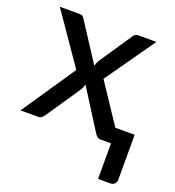

<svg xmlns="http://www.w3.org/2000/svg" viewBox="-126 -607 801 880"><g transform="rotate(20 275.0 -167.0)"><path d="M539 -74V143.5Q539 157.5 531.2 165.5Q523.5 173.5 510.5 173.5H450.5V0H400Q388.5 0 381.8 -6.2Q375 -12.5 371 -19.5L248.5 -213Q246 -205.5 243.5 -198.5Q241 -191.5 237 -185.5L124.5 -19.5Q119.5 -12.5 113 -6.2Q106.5 0 96 0H9L186 -261.5L16 -508H110Q121.5 -508 126.8 -504.5Q132 -501 136 -494L256.5 -308.5Q259 -316 262 -323.2Q265 -330.5 270 -338.5L373.5 -492Q382.5 -508 397.5 -508H487L317 -266L446 -72V-74Z"/></g></svg>

Font: Lato 2
Style: Regular
Weight: 500
Designer: Lukasz Dziedzic with Adam Twardoch and Botio Nikoltchev
Foundry: tyPoland Lukasz Dziedzic
Version: Version 2.015; 2015-08-06; http://www.latofonts.com/